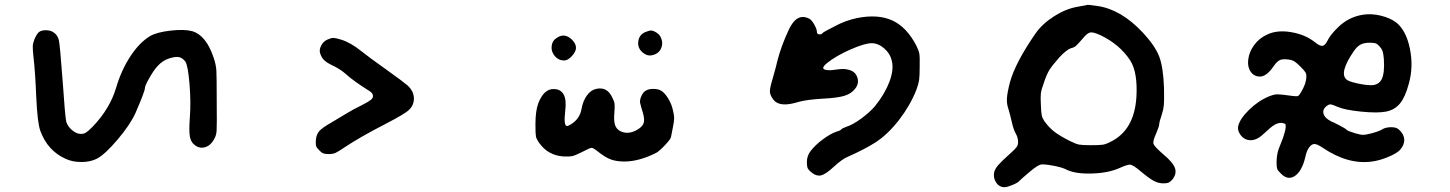

<svg xmlns="http://www.w3.org/2000/svg" viewBox="-20 -700 6040 800"><path d="M143 -567Q155 -575 174.5 -574Q194 -573 206 -563Q219 -554 225 -534Q230 -512 241 -363Q251 -216 256 -193Q262 -173 280.5 -157.5Q299 -142 317 -142Q329 -142 338 -147.5Q347 -153 366 -172Q438 -247 464 -335Q486 -409 524 -466.5Q562 -524 606 -550Q634 -566 691 -572.5Q748 -579 781 -570Q839 -553 870 -460Q880 -431 881.5 -406.5Q883 -382 883 -280Q884 -175 882.5 -154.5Q881 -134 871 -118Q857 -93 834 -86.5Q811 -80 791 -96Q775 -108 771 -131.5Q767 -155 771 -210Q776 -275 769.5 -351.5Q763 -428 752 -444Q740 -459 726 -462Q712 -465 686 -457Q657 -448 636 -424Q621 -408 602.5 -375.5Q584 -343 584 -334Q584 -320 544 -228Q522 -180 470 -118.5Q418 -57 384 -39Q357 -25 319.5 -25Q282 -25 254 -38Q178 -72 148 -155Q136 -188 131 -296Q127 -397 120 -458Q116 -494 116.5 -507Q117 -520 123 -535Q133 -559 143 -567Z M1344 -535Q1360 -542 1369 -542Q1378 -542 1401 -535Q1441 -523 1488 -485Q1515 -463 1587 -412Q1661 -359 1677 -345Q1703 -322 1704.5 -292.5Q1706 -263 1684 -242Q1668 -226 1587 -184Q1480 -129 1414 -85Q1389 -68 1378 -63Q1367 -58 1350 -58Q1335 -58 1327 -61Q1319 -64 1310 -74Q1299 -85 1297 -91.5Q1295 -98 1296 -116Q1298 -140 1310.5 -154Q1323 -168 1360 -189Q1399 -212 1420 -225Q1449 -243 1488 -262Q1515 -276 1524 -283Q1533 -290 1534 -298Q1535 -310 1522 -319Q1453 -362 1418 -394Q1396 -413 1364 -428Q1339 -440 1328.5 -451.5Q1318 -463 1313 -481Q1310 -495 1319 -511.5Q1328 -528 1344 -535Z M2466 -330Q2510 -339 2531 -294Q2539 -279 2540.5 -268Q2542 -257 2540 -233Q2537 -199 2542 -181.5Q2547 -164 2562 -155Q2594 -137 2633 -158Q2656 -171 2661.5 -186Q2667 -201 2659 -229Q2650 -258 2647 -272Q2645 -284 2653 -301Q2661 -318 2672 -323Q2684 -330 2704 -329.5Q2724 -329 2735 -322Q2750 -313 2764.5 -289Q2779 -265 2784 -240Q2789 -220 2789 -208Q2789 -196 2784 -171Q2776 -132 2776 -130Q2776 -122 2751.5 -96Q2727 -70 2714 -63Q2642 -27 2582 -27Q2549 -27 2525.5 -35.5Q2502 -44 2472 -68Q2452 -84 2445 -84Q2438 -84 2402 -65Q2376 -52 2364.5 -49.5Q2353 -47 2329 -48Q2264 -52 2227 -104Q2215 -121 2213 -131.5Q2211 -142 2211 -182Q2211 -238 2223 -270Q2246 -329 2286 -329Q2347 -329 2335 -237Q2328 -176 2342 -175Q2348 -175 2359 -182Q2396 -205 2403 -246Q2409 -280 2426 -303Q2443 -326 2466 -330ZM2301 -543Q2333 -564 2363 -535Q2380 -518 2380 -501Q2380 -485 2363 -466.5Q2346 -448 2331 -448Q2307 -448 2291.5 -466.5Q2276 -485 2278.5 -508Q2281 -531 2301 -543ZM2668 -566Q2683 -572 2691 -573Q2701 -573 2714 -565Q2727 -557 2732 -547Q2742 -528 2738 -509.5Q2734 -491 2721.5 -481Q2709 -471 2691.5 -469Q2674 -467 2657 -482Q2636 -500 2639.5 -527.5Q2643 -555 2668 -566Z M3552 -625Q3639 -642 3698.5 -614.5Q3758 -587 3798 -510Q3808 -490 3810.5 -476.5Q3813 -463 3812 -421Q3812 -382 3809.5 -365.5Q3807 -349 3798 -325Q3772 -260 3726.5 -201Q3681 -142 3630 -108Q3583 -78 3513 -47Q3490 -38 3454 -5Q3420 27 3399.5 31Q3379 35 3356 14Q3347 6 3344.5 -1.5Q3342 -9 3342 -25Q3342 -50 3357 -70Q3377 -96 3408 -119Q3439 -142 3464 -151Q3482 -156 3485 -160.5Q3488 -165 3507 -172Q3533 -180 3568.5 -206Q3604 -232 3626 -258Q3667 -309 3686 -359.5Q3705 -410 3696 -446Q3689 -477 3664 -498.5Q3639 -520 3612 -520Q3583 -520 3523 -493.5Q3463 -467 3427 -438Q3393 -411 3427 -408Q3440 -406 3464 -410Q3495 -415 3513 -410Q3543 -404 3552 -378Q3561 -352 3542 -329Q3526 -309 3497.5 -300.5Q3469 -292 3410 -289Q3340 -285 3306 -275Q3229 -251 3203 -284Q3189 -302 3188 -317Q3187 -332 3199 -371Q3214 -423 3220 -450Q3235 -508 3266 -575Q3300 -649 3352 -622Q3362 -617 3373 -597.5Q3384 -578 3384 -565Q3384 -558 3393.5 -557Q3403 -556 3406 -561Q3409 -566 3457 -590Q3503 -615 3552 -625Z M4564 -554Q4537 -566 4525 -565Q4513 -564 4498 -547Q4473 -518 4464.5 -510Q4456 -502 4442 -499Q4424 -493 4394 -461Q4364 -427 4352.5 -408.5Q4341 -390 4329 -354Q4319 -327 4317 -311Q4315 -295 4317 -263Q4318 -232 4320.5 -220Q4323 -208 4331 -196Q4351 -168 4374 -150.5Q4397 -133 4439 -112Q4463 -100 4476.5 -97.5Q4490 -95 4526 -95Q4561 -95 4574.5 -97Q4588 -99 4607 -109Q4706 -157 4715 -295Q4721 -397 4690 -447Q4646 -515 4564 -554ZM4471 -672Q4512 -680 4513 -680Q4516 -680 4553 -675Q4651 -661 4742 -564Q4793 -509 4810 -464.5Q4827 -420 4830 -334Q4831 -282 4829.5 -263.5Q4828 -245 4821 -223Q4810 -191 4810 -182Q4810 -174 4797 -143Q4783 -113 4786 -101Q4790 -89 4826 -58Q4867 -24 4875.5 0Q4884 24 4865 48Q4856 58 4849 61Q4842 64 4828 64Q4807 64 4788 54Q4769 44 4733 14Q4700 -14 4688 -14Q4676 -14 4645 0Q4598 21 4529.5 23Q4461 25 4424 7Q4410 -1 4377 -8Q4344 -15 4323 -15Q4307 -16 4268 18Q4236 45 4227 54Q4222 61 4199 70.5Q4176 80 4166 80Q4143 80 4130 59.5Q4117 39 4123 15Q4127 2 4140.5 -13.5Q4154 -29 4190 -61Q4211 -80 4216.5 -88Q4222 -96 4222 -108Q4222 -127 4212 -144Q4202 -163 4196 -191Q4188 -226 4183 -242Q4174 -266 4175.5 -290Q4177 -314 4188 -357Q4211 -440 4295 -561Q4323 -601 4372.5 -632.5Q4422 -664 4471 -672Z M5687 -522Q5663 -522 5648.5 -514Q5634 -506 5621 -487Q5559 -397 5590 -369Q5598 -361 5633.5 -353Q5669 -345 5693 -345Q5725 -345 5737.5 -371Q5750 -397 5746 -455Q5744 -478 5740.5 -487.5Q5737 -497 5728 -507Q5719 -517 5711.5 -519.5Q5704 -522 5687 -522ZM5661 -639Q5696 -644 5734.5 -634.5Q5773 -625 5798 -606Q5839 -573 5854.5 -497.5Q5870 -422 5850 -351Q5835 -295 5813 -268.5Q5791 -242 5755 -235Q5719 -228 5650.5 -235Q5582 -242 5553 -255Q5532 -264 5525.5 -265Q5519 -266 5510 -260Q5490 -246 5494.5 -227Q5499 -208 5527 -194Q5530 -193 5538.5 -189Q5547 -185 5553.5 -181.5Q5560 -178 5564 -176Q5584 -166 5591 -159Q5598 -153 5629 -144Q5650 -138 5659.5 -138Q5669 -138 5693 -144Q5727 -153 5739 -161Q5754 -170 5776.5 -170Q5799 -170 5809 -160Q5830 -141 5831 -118.5Q5832 -96 5813 -75Q5800 -61 5764 -46Q5728 -31 5697 -27Q5597 -13 5492 -84Q5468 -100 5457 -100Q5445 -100 5434.5 -85.5Q5424 -71 5419 -46Q5405 13 5375.5 33Q5346 53 5317 23Q5304 11 5301.5 3Q5299 -5 5299 -26Q5300 -56 5307 -77Q5318 -105 5326 -126Q5336 -155 5337 -170Q5338 -181 5335 -183.5Q5332 -186 5321 -188Q5306 -189 5290 -179.5Q5274 -170 5246 -143Q5207 -105 5170 -120Q5155 -127 5145.5 -143Q5136 -159 5139 -174Q5146 -205 5185 -243Q5224 -281 5269 -299Q5289 -307 5303 -307Q5317 -307 5367 -300Q5383 -298 5388 -300Q5393 -302 5400 -314Q5423 -352 5423 -380Q5424 -391 5419 -399Q5414 -407 5398 -423Q5383 -438 5373.5 -444Q5364 -450 5349 -452Q5325 -455 5313.5 -450Q5302 -445 5288 -426Q5258 -381 5230 -381Q5205 -381 5191 -401.5Q5177 -422 5181 -452Q5185 -485 5206.5 -513.5Q5228 -542 5260 -556Q5301 -576 5360 -566Q5419 -556 5459 -524Q5480 -507 5491 -509Q5502 -511 5513 -534Q5524 -556 5556 -587Q5600 -630 5661 -639Z"/></svg>

Font: linja li nja tan jan Jami
Style: Regular
Weight: 400
Designer: jan Jami
Version: Version 1.0